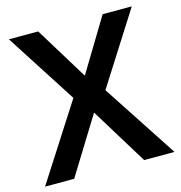

<svg xmlns="http://www.w3.org/2000/svg" viewBox="-106 -809 850 904"><g transform="rotate(-15 319.0 -357.0)"><path d="M634 0 395 -365 617 -714H475L319 -456L161 -714H18L240 -369L3 0H145L316 -277L486 0Z"/></g></svg>

Font: Noto Sans Khmer UI SemiBold
Style: Regular
Weight: 600
Designer: Danh Hong and the Monotype Design Team
Foundry: Monotype Imaging Inc.
Version: Version 2.002